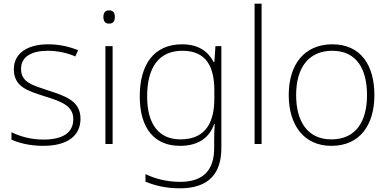

<svg xmlns="http://www.w3.org/2000/svg" viewBox="-20 -780 2107 1040"><path d="M416 -137C416 -235 332 -260 241 -290C156 -319 94 -333 94 -407C94 -472 149 -505 240 -505C292 -505 350 -492 388 -474L403 -508C359 -526 304 -540 241 -540C127 -540 55 -490 55 -406C55 -310 127 -289 223 -258C314 -230 377 -206 377 -135C377 -67 329 -24 215 -24C153 -24 92 -39 42 -64V-24C80 -6 141 10 214 10C346 10 416 -45 416 -137Z M570 -724C549 -724 540 -709 540 -688C540 -667 549 -652 570 -652C595 -652 602 -667 602 -688C602 -709 595 -724 570 -724ZM590 -530H551V0H590Z M966 -540C815 -540 737 -432 737 -258C737 -83 818 10 955 10C1049 10 1113 -30 1140 -108H1143C1141 -74 1140 -49 1140 -15V23C1140 134 1088 205 956 205C881 205 817 187 768 163V204C817 224 875 240 955 240C1116 240 1179 154 1179 22V-530H1147L1141 -443H1138C1108 -500 1057 -540 966 -540ZM968 -505C1098 -505 1141 -418 1141 -289V-246C1141 -132 1104 -25 958 -25C841 -25 777 -106 777 -258C777 -413 839 -505 968 -505Z M1397 0V-760H1359V0Z M2008 -265C2008 -423 1937 -540 1780 -540C1632 -540 1544 -435 1544 -265C1544 -104 1625 10 1775 10C1931 10 2008 -105 2008 -265ZM1584 -265C1584 -415 1653 -505 1780 -505C1915 -505 1968 -401 1968 -265C1968 -124 1909 -25 1775 -25C1646 -25 1584 -122 1584 -265Z"/></svg>

Font: Noto Sans Myanmar ExtraLight
Style: Regular
Weight: 200
Designer: Monotype Design Team
Foundry: Monotype Imaging Inc.
Version: Version 2.107